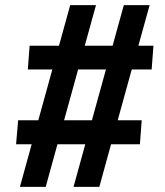

<svg xmlns="http://www.w3.org/2000/svg" viewBox="-20 -732 646 752"><path d="M574 -460H496L441 -261H535L528 -167H415L369 0H268L314 -167H205L159 0H58L104 -167H43L51 -261H130L185 -460H89L96 -553H211L255 -712H356L312 -553H421L465 -712H566L522 -553H581ZM340 -261 395 -460H286L231 -261Z"/></svg>

Font: Muli ExtraBold
Style: Italic
Weight: 800
Italic angle: -4.541°
Designer: Vernon Adams
Foundry: Vernon Adams
Version: Version 2.000